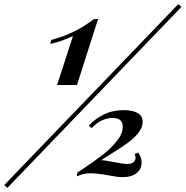

<svg xmlns="http://www.w3.org/2000/svg" viewBox="-134 -844 888 919"><path d="M0 0ZM139.2 -437 215.3 -671.4Q184.6 -657.7 161.9 -649.4Q139.2 -641.1 106.4 -633.8L111.3 -652.8Q161.1 -666.5 198.2 -682.9Q235.4 -699.2 259.3 -714.1Q283.2 -729 316.4 -752.9H335.4L234.4 -437ZM-98.6 55.2 -113.8 42 719.2 -824.2 734.4 -811ZM548.8 -260.7Q548.8 -233.4 527.8 -207.3Q506.8 -181.2 477.5 -160.2Q448.2 -139.2 402.3 -110.4Q366.7 -88.4 350.6 -77.1Q370.1 -77.1 412.6 -67.9Q457.5 -59.1 473.6 -59.1Q492.7 -59.1 503.7 -66.7Q514.6 -74.2 514.6 -88.4Q514.6 -99.1 510.7 -106.9L527.8 -113.8Q543.9 -90.3 543.9 -65.4Q543.9 -35.2 520 -15.6Q496.1 3.9 451.7 3.9Q429.2 3.9 386.7 -4.4Q331.5 -14.6 298.8 -14.6Q281.2 -14.6 267.8 -11.5Q254.4 -8.3 232.9 0L236.8 -18.1Q252 -28.8 268.1 -39.1Q318.8 -73.2 356.7 -102.3Q394.5 -131.3 424.1 -167.5Q453.6 -203.6 453.6 -238.3Q453.6 -279.3 404.8 -279.3Q350.1 -279.3 304.7 -231L291 -242.2Q319.3 -274.4 362.3 -295.7Q405.3 -316.9 459 -316.9Q500.5 -316.9 524.7 -303Q548.8 -289.1 548.8 -260.7Z"/></svg>

Font: TypoPRO Playfair Display
Style: Bold Italic
Weight: 700
Italic angle: -14.9847°
Designer: Claus Eggers Sørensen
Foundry: Claus Eggers Sørensen
Version: Version 1.004;PS 001.004;hotconv 1.0.70;makeotf.lib2.5.58329